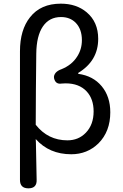

<svg xmlns="http://www.w3.org/2000/svg" viewBox="-20 -829 671 1048"><path d="M135 199Q89 199 89 153V-175V-549Q89 -666 144 -735Q202 -809 312 -809Q397 -809 453 -762Q516 -709 516 -617Q516 -497 407 -431V-426Q488 -415 535 -358.5Q582 -302 582 -216Q582 -111 517 -46Q456 13 369 13Q249 13 175 -70Q175 -63 176 -49Q179 85 180 152Q182 199 135 199ZM348 -63Q409 -63 449 -105Q491 -149 491 -221Q491 -289 453 -330Q412 -374 338 -374Q324 -374 317 -373Q283 -367 275 -402Q272 -418 285 -433Q297 -445 315 -451Q372 -474 401 -520Q427 -560 427 -610Q427 -670 393 -705Q362 -736 313 -736Q249 -736 214 -684.5Q179 -633 178 -536Q176 -408 176 -343Q175 -278 175 -148Q242 -63 348 -63Z"/></svg>

Font: GenSenRounded TW R
Style: Regular
Weight: 400
Version: Version 1.501;PS 1;hotconv 16.6.51;makeotf.lib2.5.65220